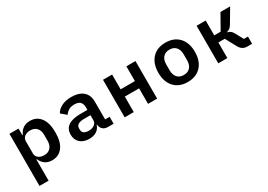

<svg xmlns="http://www.w3.org/2000/svg" viewBox="5 -1307 3190 2285"><g transform="rotate(-30 1600.0 -164.0)"><path d="M91 -516H216V-425H222Q269 -528 377 -528Q468 -528 521 -459Q574 -390 574 -258Q574 -126 521 -57Q468 12 377 12Q269 12 222 -91H216V200H91ZM324 -88Q380 -88 411.5 -122.5Q443 -157 443 -217V-299Q443 -359 411.5 -393.5Q380 -428 324 -428Q278 -428 247 -405Q216 -382 216 -340V-176Q216 -134 247 -111Q278 -88 324 -88Z M1048 -89H1043Q1028 -40 987.5 -14Q947 12 886 12Q809 12 763 -29.5Q717 -71 717 -143Q717 -299 945 -299H1037V-333Q1037 -383 1012 -408Q987 -433 934 -433Q888 -433 857 -415.5Q826 -398 804 -365L732 -426Q757 -472 812 -500Q867 -528 947 -528Q1049 -528 1106 -479.5Q1163 -431 1163 -340V-95H1225V0H1150Q1104 0 1078.5 -23.5Q1053 -47 1048 -89ZM928 -75Q975 -75 1006 -97Q1037 -119 1037 -156V-226H948Q895 -226 868 -209Q841 -192 841 -159V-139Q841 -108 864 -91.5Q887 -75 928 -75Z M1377 -516H1502V-313H1698V-516H1823V0H1698V-213H1502V0H1377Z M1989 -258Q1989 -383 2056 -455.5Q2123 -528 2240 -528Q2357 -528 2424 -455.5Q2491 -383 2491 -258Q2491 -133 2424 -60.5Q2357 12 2240 12Q2123 12 2056 -60.5Q1989 -133 1989 -258ZM2240 -84Q2296 -84 2328 -119Q2360 -154 2360 -218V-298Q2360 -362 2328 -397Q2296 -432 2240 -432Q2184 -432 2152 -397Q2120 -362 2120 -298V-218Q2120 -154 2152 -119Q2184 -84 2240 -84Z M2663 -516H2788V-312H2876L2991 -516H3124L3015 -332Q2998 -303 2981 -289.5Q2964 -276 2941 -271V-265Q2967 -260 2984 -246Q3001 -232 3018 -199L3072 -99H3128V0H3063Q3026 0 3000 -16.5Q2974 -33 2954 -70L2876 -214H2788V0H2663Z"/></g></svg>

Font: Writer SemiBold
Style: Regular
Weight: 600
Monospace: yes
Designer: Mike Abbink, Paul van der Laan, Pieter van Rosmalen
Foundry: Bold Monday
Version: Version 2.001 2020